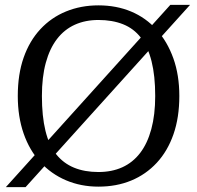

<svg xmlns="http://www.w3.org/2000/svg" viewBox="-20 -749 808 788"><path d="M384 -667Q330 -667 287 -647.5Q244 -628 214 -589Q184 -550 168 -491.5Q152 -433 152 -355Q152 -272 166.5 -212.5Q181 -153 210.5 -116Q240 -79 283.5 -61Q327 -43 384 -43Q439 -43 482 -62.5Q525 -82 555 -121Q585 -160 601 -219Q617 -278 617 -355Q617 -438 602 -497.5Q587 -557 558 -594.5Q529 -632 485 -649.5Q441 -667 384 -667ZM384 17Q312 17 251 -9Q190 -35 145.5 -83.5Q101 -132 77 -201Q53 -270 53 -355Q53 -444 77 -512.5Q101 -581 145.5 -629Q190 -677 251 -702Q312 -727 384 -727Q458 -727 518.5 -701.5Q579 -676 623 -627Q667 -578 691.5 -509.5Q716 -441 716 -355Q716 -267 692 -198Q668 -129 623.5 -81Q579 -33 518.5 -8Q458 17 384 17ZM4 19 679 -729H760L85 19Z"/></svg>

Font: Roboto Serif 20pt SemiCondensed
Style: Regular
Weight: 400
Width: 4
Version: Version 1.008